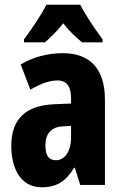

<svg xmlns="http://www.w3.org/2000/svg" viewBox="-20 -786 520 816"><path d="M321 -766H177C160 -730 111 -656 82 -619V-606H171C189 -622 221 -651 249 -687C276 -651 307 -624 329 -606H416V-619C377 -671 344 -722 321 -766ZM247 -560C182 -560 119 -543 68 -512L109 -405C156 -432 191 -444 225 -444C264 -444 282 -417 282 -368V-346L211 -343C92 -338 28 -283 28 -166C28 -76 64 10 157 10C223 10 261 -17 295 -73H298L321 0H426V-363C426 -496 360 -560 247 -560ZM248 -249 282 -251V-201C282 -143 255 -105 218 -105C188 -105 173 -124 173 -168C173 -218 198 -247 248 -249Z"/></svg>

Font: Noto Sans Sinhala UI ExtraCondensed ExtraBold
Style: Regular
Weight: 800
Width: 2
Designer: Jelle Bosma - Monotype Design Team
Foundry: Monotype Imaging Inc.
Version: Version 2.006